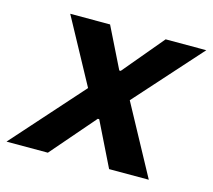

<svg xmlns="http://www.w3.org/2000/svg" viewBox="-120 -624 800 722"><g transform="rotate(15 280.5 -263.0)"><path d="M-38.3 0 205.8 -273.9 68.7 -526.4H223.8L302.1 -368.1H307.7L440.2 -526.4H598.4L369.1 -270.3L515.6 0H361.1L276.6 -171.7H271L122.7 0Z"/></g></svg>

Font: Archivo Variable SemiBold
Style: Italic
Weight: 600
Italic angle: -10°
Designer: Hector Gatti
Foundry: Omnibus-Type
Version: Version 2.001